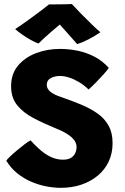

<svg xmlns="http://www.w3.org/2000/svg" viewBox="-20 -915 616 944"><path d="M279 8.5Q244.5 8.5 207 1.2Q169.5 -6 133 -21.8Q96.5 -37.5 64.8 -63Q33 -88.5 11 -125Q14 -130.5 28.2 -144.2Q42.5 -158 61.8 -174.2Q81 -190.5 99.8 -204.8Q118.5 -219 130 -225Q148.5 -205 166.8 -187.8Q185 -170.5 204.5 -157.5Q224 -144.5 245.2 -137.2Q266.5 -130 290 -130Q315 -130 329.5 -139.2Q344 -148.5 350.2 -163Q356.5 -177.5 356.5 -193Q356.5 -204.5 351 -216Q345.5 -227.5 333.5 -238.8Q321.5 -250 301.8 -261.5Q282 -273 254 -284Q194 -308.5 144 -334.8Q94 -361 64.2 -398Q34.5 -435 34.5 -491Q34.5 -551 68.2 -591.8Q102 -632.5 156.8 -653.5Q211.5 -674.5 274.5 -674.5Q319 -674.5 362.2 -665.5Q405.5 -656.5 444.8 -636.2Q484 -616 515 -581Q507 -569.5 488.8 -549Q470.5 -528.5 450.2 -508Q430 -487.5 415.5 -475Q394 -496 369.5 -510.8Q345 -525.5 320.8 -533.5Q296.5 -541.5 275 -541.5Q249 -541.5 229.5 -531Q210 -520.5 210 -498Q210 -488.5 214.2 -480Q218.5 -471.5 227 -464.5Q235.5 -457.5 248 -451Q260.5 -444.5 277.5 -439Q329.5 -421 375.8 -402Q422 -383 457.8 -358.2Q493.5 -333.5 513.5 -298Q533.5 -262.5 533.5 -211.5Q533.5 -161.5 514.5 -121Q495.5 -80.5 461 -51.8Q426.5 -23 380.2 -7.2Q334 8.5 279 8.5ZM333.5 -895Q352.5 -874 380.2 -845.8Q408 -817.5 433.8 -792.8Q459.5 -768 473.5 -756.5Q445.5 -737 414.5 -721.2Q383.5 -705.5 359.5 -698Q346.5 -713 332 -729.2Q317.5 -745.5 304.2 -760.5Q291 -775.5 281.2 -786.2Q271.5 -797 268 -801.5H283.5Q277.5 -797 265 -786.8Q252.5 -776.5 236 -762.2Q219.5 -748 202 -732.2Q184.5 -716.5 169.5 -701Q154 -706 132.5 -718Q111 -730 90 -744.5Q69 -759 54.5 -772Q84.5 -791.5 119.5 -816.8Q154.5 -842 182.8 -863.5Q211 -885 221 -893.5Q231 -893.5 253.2 -893.5Q275.5 -893.5 298.8 -894Q322 -894.5 333.5 -895Z"/></svg>

Font: Grandstander Thin ExtraBold
Style: Regular
Weight: 800
Version: Version 1.200